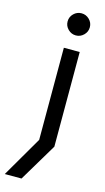

<svg xmlns="http://www.w3.org/2000/svg" viewBox="-187 -751 543 994"><g transform="rotate(15 84.0 -253.5)"><path d="M-49.5 200 96.7 -51 76.8 23.9V-510.7H161.8V-3.3L40.3 200ZM119.7 -588.3Q95.6 -588.3 77.9 -605.8Q60.2 -623.2 60.2 -647.7Q60.2 -672.1 77.9 -689.5Q95.6 -706.8 119.7 -706.8Q143.9 -706.8 161.6 -689.5Q179.3 -672.1 179.3 -647.7Q179.3 -623.2 161.6 -605.8Q143.9 -588.3 119.7 -588.3Z"/></g></svg>

Font: TikTok Sans Light
Style: Regular
Weight: 300
Version: Version 4.000